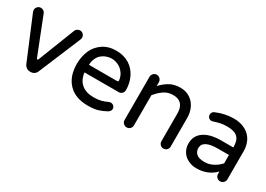

<svg xmlns="http://www.w3.org/2000/svg" viewBox="-9 -1084 2233 1612"><g transform="rotate(30 1107.5 -278.0)"><path d="M254 -23Q236 -23 221 -33.5Q206 -44 199 -60L29 -467Q24 -479 24 -487Q24 -505 37 -519Q50 -533 69 -533Q82 -533 94 -525.5Q106 -518 110 -507L251 -149Q254 -142 259.5 -142Q265 -142 267 -149L407 -507Q412 -518 424 -525.5Q436 -533 448 -533Q468 -533 480.5 -519Q493 -505 493 -487Q493 -479 488 -467L318 -60Q312 -44 296.5 -33.5Q281 -23 264 -23Z M818 -18Q697 -18 630.5 -87Q564 -156 564 -278Q564 -312 570.5 -344Q577 -376 589 -406Q615 -465 668.5 -501.5Q722 -538 798 -538Q870 -538 924 -505Q976 -472 1004 -415.5Q1032 -359 1032 -291Q1032 -272 1019 -259Q1006 -246 986 -246H656Q664 -177 707.5 -140Q751 -103 826 -103Q867 -103 897.5 -111Q928 -119 957 -133Q964 -137 975 -137Q991 -137 1003 -126Q1015 -115 1015 -98Q1015 -76 989 -61Q951 -40 914 -29Q877 -18 818 -18ZM656 -320H929Q942 -320 941 -333Q936 -373 917 -398Q895 -430 863 -445.5Q831 -461 798 -461Q766 -461 733 -446Q662 -413 656 -320Z M1192 -23Q1174 -23 1160.5 -36.5Q1147 -50 1147 -68V-487Q1147 -505 1160 -519Q1173 -533 1192 -533Q1211 -533 1224.5 -519Q1238 -505 1238 -487V-450Q1276 -491 1318.5 -514.5Q1361 -538 1419 -538Q1473 -538 1513 -512Q1552 -487 1573 -443Q1594 -399 1594 -345V-68Q1594 -49 1580.5 -36Q1567 -23 1549 -23Q1530 -23 1517 -36.5Q1504 -50 1504 -68V-336Q1504 -454 1397 -454Q1348 -454 1310.5 -429Q1273 -404 1238 -361V-68Q1238 -49 1224.5 -36Q1211 -23 1192 -23Z M1870 -18Q1827 -18 1791 -36Q1754 -53 1732 -87.5Q1710 -122 1710 -166Q1710 -242 1769.5 -283.5Q1829 -325 1936 -325H2053V-332Q2053 -394 2022.5 -423Q1992 -452 1923 -452Q1886 -452 1857 -446Q1828 -440 1793 -428Q1789 -427 1785.5 -426.5Q1782 -426 1780 -426Q1766 -426 1754.5 -437.5Q1743 -449 1743 -465Q1743 -492 1770 -503Q1852 -538 1938 -538Q2005 -538 2054 -510Q2100 -483 2122 -439Q2144 -395 2144 -344V-68Q2144 -49 2130 -36Q2116 -23 2098 -23Q2079 -23 2066 -36.5Q2053 -50 2053 -68V-92Q1982 -18 1870 -18ZM1903 -98Q1947 -98 1986.5 -119Q2026 -140 2053 -171V-252H1947Q1801 -252 1801 -175Q1801 -141 1824.5 -119.5Q1848 -98 1903 -98Z"/></g></svg>

Font: Huninn
Style: Regular
Weight: 400
Designer: justfont
Foundry: justfont
Version: Version 1.003